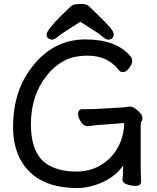

<svg xmlns="http://www.w3.org/2000/svg" viewBox="-20 -922 792 969"><path d="M385 -812Q289 -752 272 -737Q255 -722 243 -722Q231 -722 223 -729Q215 -736 215 -748Q215 -774 331 -884Q344 -897 356.5 -899.5Q369 -902 393.5 -902Q418 -902 431.5 -888.5Q445 -875 479.5 -841.5Q514 -808 534 -785Q554 -762 554 -749Q554 -736 546 -729Q538 -722 526 -722Q514 -722 496 -738.5Q478 -755 385 -812ZM692 -7Q692 16 666 16Q640 16 619 8Q598 0 598 -16V-17L600 -34Q601 -52 602 -87Q555 -20 466 10Q418 27 371 27Q168 27 88 -108Q46 -179 46 -280Q46 -469 148 -592Q253 -723 411 -723Q569 -723 640 -636Q647 -627 647 -612.5Q647 -598 631.5 -578Q616 -558 600.5 -558Q585 -558 575 -573.5Q565 -589 538 -608Q491 -641 421 -641Q351 -641 302 -614.5Q253 -588 216 -541Q136 -440 136 -295Q136 -125 244 -79Q297 -56 365 -56Q433 -56 487 -87.5Q541 -119 573 -174.5Q605 -230 607 -301L500 -293Q479 -292 452 -288.5Q425 -285 424 -285H422Q403 -285 388.5 -307Q374 -329 374 -346Q374 -371 396 -371H410Q454 -371 479 -373L603 -380Q611 -381 620 -382.5Q629 -384 639 -384Q649 -384 664 -373Q699 -347 699 -326Q699 -315 694.5 -310Q690 -305 690 -298V-71L691 -35Q692 -17 692 -7Z"/></svg>

Font: LXGW ZhenKai
Style: Regular
Weight: 400
Designer: LXGW / Fontworks Inc.
Foundry: LXGW / Fontworks Inc.
Version: Version 0.800;June 8, 2025